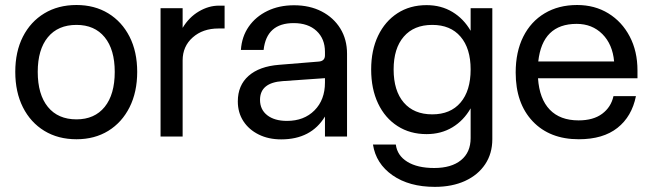

<svg xmlns="http://www.w3.org/2000/svg" viewBox="-20 -532 2542 748"><path d="M39.5 -252Q39.5 -330.5 69.2 -389Q99 -447.5 152.8 -480Q206.5 -512.5 278 -512.5Q348.5 -512.5 401.8 -480Q455 -447.5 484.8 -389Q514.5 -330.5 514.5 -252Q514.5 -173.5 484.8 -114.2Q455 -55 401.8 -22.2Q348.5 10.5 278 10.5Q206.5 10.5 152.8 -22.2Q99 -55 69.2 -114.2Q39.5 -173.5 39.5 -252ZM427 -252Q427 -339 387.8 -387Q348.5 -435 278 -435Q206 -435 166.5 -387Q127 -339 127 -252Q127 -164 166.5 -115.5Q206 -67 278 -67Q348.5 -67 387.8 -115.5Q427 -164 427 -252Z M605.5 -500H691.5V-423.5Q716.5 -465 754.8 -487.5Q793 -510 832.5 -510H855V-421H831Q770 -421 730.8 -386.2Q691.5 -351.5 691.5 -296.5V0H605.5Z M1332 -322.5V0H1246V-78Q1192 11 1075.5 11Q1026 11 987.8 -8Q949.5 -27 928 -60.2Q906.5 -93.5 906.5 -137Q906.5 -199.5 948.5 -236.5Q990.5 -273.5 1067 -279.5L1220.5 -292Q1246 -293.5 1246 -316.5V-330Q1246 -381 1213.2 -411.5Q1180.5 -442 1124 -442Q1018.5 -442 1007 -337.5H918.5Q922 -389.5 949.2 -428.5Q976.5 -467.5 1022 -489.5Q1067.5 -511.5 1125.5 -511.5Q1186.5 -511.5 1233 -487.5Q1279.5 -463.5 1305.8 -421Q1332 -378.5 1332 -322.5ZM993 -143Q993 -105 1021.2 -83Q1049.5 -61 1098 -61Q1164.5 -61 1205.2 -102Q1246 -143 1246 -210.5V-227.5L1081.5 -216Q993 -210 993 -143Z M1898 -500V10.5Q1898 66 1870.2 107.8Q1842.5 149.5 1792 172.8Q1741.5 196 1674 196Q1574 196 1509.2 150.8Q1444.5 105.5 1433 31H1522Q1527.5 74 1566.8 98.2Q1606 122.5 1671.5 122.5Q1738.5 122.5 1776 92Q1813.5 61.5 1813.5 6V-110Q1786.5 -62.5 1742.5 -36Q1698.5 -9.5 1642 -9.5Q1577.5 -9.5 1528.8 -40.8Q1480 -72 1453 -128.8Q1426 -185.5 1426 -261.5Q1426 -336.5 1453 -392.8Q1480 -449 1528.5 -480.5Q1577 -512 1642 -512Q1698.5 -512 1742.5 -485.5Q1786.5 -459 1813.5 -412V-500ZM1513.5 -261.5Q1513.5 -178.5 1553 -132.5Q1592.5 -86.5 1664 -86.5Q1735 -86.5 1774.2 -132.5Q1813.5 -178.5 1813.5 -261.5Q1813.5 -343.5 1774.2 -389.2Q1735 -435 1664 -435Q1592.5 -435 1553 -389.2Q1513.5 -343.5 1513.5 -261.5Z M1989 -249.5Q1989 -330 2018.5 -389Q2048 -448 2102 -480.2Q2156 -512.5 2228.5 -512.5Q2297 -512.5 2350 -480Q2403 -447.5 2433.2 -390Q2463.5 -332.5 2463.5 -257.5V-227H2076Q2081.5 -146.5 2121.8 -104.8Q2162 -63 2234 -63Q2291.5 -63 2326 -88.8Q2360.5 -114.5 2370 -157.5H2457.5Q2441.5 -78 2385.5 -33.8Q2329.5 10.5 2235 10.5Q2121.5 10.5 2055.2 -59.5Q1989 -129.5 1989 -249.5ZM2226.5 -439Q2093 -439 2077 -292.5H2372.5Q2366.5 -359.5 2326.8 -399.2Q2287 -439 2226.5 -439Z"/></svg>

Font: Overused Grotesk
Style: Regular
Weight: 450
Version: Version 0.004